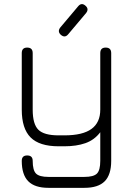

<svg xmlns="http://www.w3.org/2000/svg" viewBox="-20 -702 648 922"><path d="M272.5 -534.5Q254.5 -550.5 269.5 -570L355 -671.5Q371.5 -691.5 390.5 -674.5Q408.5 -659 393.5 -639.5L308 -538Q292 -518 272.5 -534.5ZM212.5 200Q147 200 115.8 168.5Q84.5 137 84.5 70.5Q84.5 44.5 110.5 44.5Q137 44.5 137 70.5Q137 115.5 153 131.5Q169 147.5 212.5 147.5H385.5Q429.5 147.5 445.5 131.5Q461.5 115.5 461.5 70.5V-67Q433 -29.5 390 -14.5Q347 0.5 289.5 0.5H261.5Q169.5 0.5 127 -42Q84.5 -84.5 84.5 -175.5V-447Q84.5 -473.5 110.5 -473.5Q137 -473.5 137 -447V-175.5Q137 -106 164.2 -79Q191.5 -52 261.5 -52H289.5Q377 -52 419.2 -82.8Q461.5 -113.5 461.5 -175.5V-447Q461.5 -473.5 487.5 -473.5Q514 -473.5 514 -447V70.5Q514 137 482.8 168.5Q451.5 200 385.5 200Z"/></svg>

Font: Jura Light
Style: Regular
Weight: 400
Version: Version 5.106